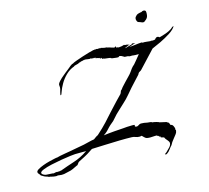

<svg xmlns="http://www.w3.org/2000/svg" viewBox="-160 -877 1252 1148"><g transform="rotate(-15 465.5 -303.0)"><path d="M724 126 735 118Q742 110 751.5 101.5Q761 93 765 86Q770 78 770 70Q770 61 763 53.5Q756 46 751 39Q749 37 748 34Q747 31 745 28L725 23L728 19H727Q721 19 716.5 13Q712 7 707 10Q707 7 709 6Q697 5 686.5 6Q676 7 665 7Q660 7 654.5 6.5Q649 6 644 5Q637 3 629.5 -4.5Q622 -12 618 -16Q614 -15 610.5 -14.5Q607 -14 604 -14Q591 -14 580.5 -18.5Q570 -23 558 -23Q528 -24 481.5 -23Q435 -22 389 -20Q343 -18 312 -17Q308 -16 304 -13Q300 -10 295 -7Q276 6 256 16.5Q236 27 216 37Q212 39 207 47.5Q202 56 197 56Q176 66 167.5 70Q159 74 154.5 75Q150 76 141.5 78Q133 80 111 85Q107 86 103 85.5Q99 85 96 86L76 84L73 83Q69 85 64 85Q55 85 44.5 83Q34 81 31 80L23 78V79Q19 79 13 75Q6 73 -1 70.5Q-8 68 -14 64L-26 57Q-27 55 -29.5 51.5Q-32 48 -35 44Q-40 42 -40 35L-41 34Q-41 25 -27.5 17Q-14 9 6 1.5Q26 -6 46.5 -11Q67 -16 81 -19Q95 -22 96 -21Q101 -23 115.5 -26Q130 -29 148 -32Q166 -35 180.5 -37.5Q195 -40 199 -41L270 -54L320 -66L337 -69Q345 -75 353 -80.5Q361 -86 365 -87Q404 -122 428.5 -148.5Q453 -175 475 -200Q497 -225 526 -255L559 -289Q564 -295 565.5 -302.5Q567 -310 574 -314Q576 -316 579 -320.5Q582 -325 583 -326Q592 -336 607 -352Q622 -368 632 -378Q645 -391 651.5 -400.5Q658 -410 665 -419.5Q672 -429 685 -440Q688 -443 701.5 -459.5Q715 -476 728 -492H718Q713 -492 707 -492Q701 -492 696 -493Q695 -493 692.5 -493Q690 -493 690 -494Q676 -493 672 -493.5Q668 -494 667 -495Q666 -496 661.5 -497Q657 -498 642 -498L628 -506H627Q626 -508 621 -509Q616 -510 613 -511L606 -506Q605 -505 592.5 -506Q580 -507 569 -509Q558 -511 559 -514Q557 -515 546.5 -516Q536 -517 526 -518.5Q516 -520 517 -522H516Q514 -520 514 -520Q510 -520 508.5 -524Q507 -528 504 -529L503 -528Q504 -527 503 -524L498 -527L499 -529H500L497 -531L495 -528L493 -531Q485 -531 482 -534Q481 -533 480.5 -533Q480 -533 480 -533H479Q477 -533 476 -535.5Q475 -538 473 -539Q471 -535 468 -535L470 -540H469L467 -537L464 -540L462 -538H459L461 -542L460 -541Q458 -539 454 -539Q448 -539 445 -540L446 -543Q444 -542 443 -542V-543L441 -540Q437 -541 431 -541H429Q426 -541 422.5 -542Q419 -543 416 -543Q413 -543 410.5 -543.5Q408 -544 406 -544Q404 -542 402 -542Q401 -542 399.5 -542.5Q398 -543 397 -543L395 -541H394Q393 -541 385.5 -539.5Q378 -538 377 -536Q376 -536 374 -535.5Q372 -535 370 -535Q365 -530 351 -527.5Q337 -525 335 -521Q306 -511 283 -488.5Q260 -466 245.5 -440.5Q231 -415 225 -397Q218 -375 214 -375Q212 -375 212 -379Q212 -382 213.5 -387Q215 -392 216 -398Q219 -406 220 -412Q221 -418 221 -422Q221 -427 220.5 -430.5Q220 -434 220 -437Q220 -441 222.5 -446Q225 -451 234 -461Q240 -468 246.5 -473.5Q253 -479 260 -485L278 -500Q283 -503 294 -512.5Q305 -522 316.5 -531Q328 -540 333 -539L334 -540Q337 -543 356 -550Q375 -557 399.5 -565Q424 -573 443.5 -578.5Q463 -584 466 -584Q469 -587 475 -585Q479 -587 480 -587Q485 -587 487 -586Q490 -588 493 -587Q496 -586 498 -585Q499 -587 501 -587Q502 -587 503 -586.5Q504 -586 505 -586Q506 -587 508 -587Q510 -587 512 -586Q514 -585 516 -585L517 -587Q525 -585 533 -583Q541 -581 548 -581Q550 -581 553 -580.5Q556 -580 555 -578L557 -579Q559 -578 562.5 -577.5Q566 -577 566 -576H568Q572 -576 574.5 -574Q577 -572 581 -571V-572L583 -573Q586 -568 598 -568Q601 -568 603 -572H607V-565L615 -564L616 -565Q616 -562 623 -562Q629 -562 636.5 -563.5Q644 -565 647 -565L651 -569H654L653 -565L660 -568Q661 -565 664 -565.5Q667 -566 670 -566H673V-562H675L677 -566Q679 -565 681 -563.5Q683 -562 685 -561Q685 -564 687 -562Q688 -563 689 -563Q692 -563 683.5 -559.5Q675 -556 666 -552Q657 -548 659 -548L660 -547L701 -559L705 -564Q710 -563 715 -562.5Q720 -562 725 -562L683 -547H684Q688 -547 691 -548Q697 -548 711.5 -550Q726 -552 740.5 -553.5Q755 -555 760 -555Q768 -555 767.5 -552.5Q767 -550 770 -550V-551Q774 -553 772 -553Q770 -553 772 -553Q772 -553 772 -553Q772 -553 772 -553Q776 -553 791 -551.5Q806 -550 815 -549Q818 -551 821.5 -550Q825 -549 827 -549Q831 -549 835.5 -549.5Q840 -550 844 -551L848 -556Q854 -563 861 -563Q868 -563 874 -557Q894 -562 915 -569.5Q936 -577 951 -587Q956 -591 961 -595.5Q966 -600 972 -600Q962 -581 932.5 -562Q903 -543 870.5 -527.5Q838 -512 816 -503L717 -397Q713 -393 707 -390Q701 -387 698 -383L693 -374L635 -311Q621 -295 602 -272.5Q583 -250 566 -235Q541 -211 527.5 -199Q514 -187 507 -179.5Q500 -172 494 -165Q488 -158 476 -145Q461 -133 454.5 -127Q448 -121 443.5 -116.5Q439 -112 430 -102Q424 -95 414.5 -87.5Q405 -80 400 -77Q429 -81 466 -84Q503 -87 524 -88Q529 -89 547 -90Q565 -91 579 -91Q593 -91 595 -89Q593 -85 593 -83Q593 -79 597.5 -78Q602 -77 602 -77Q609 -76 617 -82Q625 -88 632 -88Q652 -88 672 -83Q680 -82 688 -81.5Q696 -81 700 -77Q707 -77 723 -73Q739 -69 742 -66L782 -57Q786 -56 788 -53Q790 -50 795 -50L801 -35L803 -33Q812 -34 818 -21Q824 -8 823 -3L822 4L824 3Q825 4 825 4.5Q825 5 825 5Q825 7 824 9.5Q823 12 823 14Q823 19 815 29.5Q807 40 798 51Q789 62 785 68L776 84Q769 91 758 106Q747 121 738 126Q729 133 724 126ZM52 65 70 61 72 63Q74 62 77.5 62Q81 62 85 62Q94 62 94 60Q97 60 97 61Q143 44 186.5 30Q230 16 271 -12L274 -14Q273 -13 250.5 -13.5Q228 -14 205 -13Q199 -13 174.5 -10Q150 -7 117.5 -1.5Q85 4 53.5 11Q22 18 1 26.5Q-20 35 -20 44Q-20 48 -14 53Q-3 61 9.5 61.5Q22 62 36 63Q41 63 44.5 63.5Q48 64 52 65ZM808 -669H805Q796 -669 794 -671Q791 -672 785.5 -674.5Q780 -677 775 -678Q767 -680 764 -697V-699Q764 -710 772 -716Q777 -724 790 -727.5Q803 -731 808 -731Q815 -736 821 -736Q836 -736 836 -723Q837 -702 831 -691Q825 -680 808 -669Z"/></g></svg>

Font: Cherish
Style: Regular
Weight: 400
Designer: Robert E. Leuschke
Foundry: Robert E. Leuschke
Version: Version 1.005